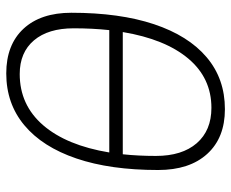

<svg xmlns="http://www.w3.org/2000/svg" viewBox="-84 -660 753 626"><g transform="rotate(-90 293.0 -346.5)"><path d="M250.5 9.8Q157.2 9.8 104.7 -47.9Q52.2 -105.5 52.2 -208Q52.2 -363.8 89.8 -474.4Q127.4 -585 198 -644Q268.6 -703.1 367.2 -703.1Q460.4 -703.1 512.7 -647Q564.9 -590.8 564.9 -490.7Q564.9 -333.5 527.6 -221.4Q490.2 -109.4 419.9 -49.8Q349.6 9.8 250.5 9.8ZM109.4 -367.2H508.3Q514.2 -421.9 514.2 -483.4Q514.2 -566.4 474.9 -612.8Q435.5 -659.2 365.2 -659.2Q264.2 -659.2 198.2 -582.8Q132.3 -506.3 109.4 -367.2ZM254.9 -34.2Q352.1 -34.2 415.5 -109.6Q479 -185.1 502 -323.2H103.5Q98.1 -272.5 98.1 -215.3Q98.1 -129.9 139.6 -82Q181.2 -34.2 254.9 -34.2Z"/></g></svg>

Font: Cascadia Code ExtraLight
Style: Italic
Weight: 200
Italic angle: -10°
Monospace: yes
Designer: Aaron Bell
Foundry: Saja Typeworks
Version: Version 2404.023; ttfautohint (v1.8.4)